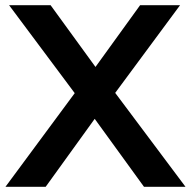

<svg xmlns="http://www.w3.org/2000/svg" viewBox="-20 -720 736 740"><path d="M156 0H1L268 -361L15 -700H175L348 -462L520 -700H674L424 -362L695 0H535L345 -262Z"/></svg>

Font: Rosa Sans SemiBold
Style: Regular
Weight: 600
Designer: Pentagram / MCKL
Foundry: Pentagram / MCKL
Version: Version 1.005;September 16, 2019;FontCreator 11.5.0.2425 64-